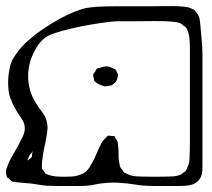

<svg xmlns="http://www.w3.org/2000/svg" viewBox="-32 -591 708 642"><path d="M645 -405V-35Q645 -28 644.5 -19.5Q644 -11 641 -3Q633 18 611 26Q608 27 604.5 27.5Q601 28 598 29Q584 31 569 31Q554 31 540 31Q518 31 491 31Q464 31 441 29Q425 27 409 24.5Q393 22 376 21Q360 19 343.5 19.5Q327 20 310 22Q299 23 288 25.5Q277 28 266 29Q250 31 234 31Q218 31 201 31Q182 31 163 31Q144 31 124 30Q105 28 87.5 25Q70 22 52 21L20 18Q18 17 14.5 17Q11 17 9 16Q5 14 2 10.5Q-1 7 -4 5Q-8 3 -9 2Q-10 0 -9.5 -1.5Q-9 -3 -10 -4Q-11 -8 -12 -12Q-13 -16 -12 -20Q-12 -22 -11 -25Q-10 -28 -9 -30Q-7 -37 -4.5 -42.5Q-2 -48 0 -53Q10 -72 20.5 -89.5Q31 -107 39 -125Q44 -133 47.5 -142.5Q51 -152 51 -161Q51 -178 41.5 -192Q32 -206 24 -219Q18 -229 13 -238.5Q8 -248 5 -258Q-3 -273 -4.5 -302.5Q-6 -332 0 -361.5Q6 -391 19 -406Q28 -420 39 -432.5Q50 -445 63 -456Q82 -473 102.5 -487.5Q123 -502 145 -515Q166 -528 189.5 -539.5Q213 -551 235 -558Q250 -564 272.5 -566.5Q295 -569 317.5 -569.5Q340 -570 355 -570H466Q489 -570 517.5 -570.5Q546 -571 568 -570Q579 -569 589 -568Q599 -567 609 -562Q611 -561 614 -560Q617 -559 618 -557Q620 -556 621 -554Q622 -552 623 -551Q625 -548 627.5 -545.5Q630 -543 631 -540Q635 -533 636 -523.5Q637 -514 638 -506Q640 -484 642.5 -457Q645 -430 645 -405ZM603 -162V-400Q603 -417 603 -433.5Q603 -450 601 -466Q600 -474 597.5 -483Q595 -492 590 -499Q589 -501 586 -502.5Q583 -504 581 -505Q580 -507 577.5 -509Q575 -511 573 -512Q566 -516 556.5 -517Q547 -518 539 -519Q517 -521 482.5 -520.5Q448 -520 425 -520H361Q352 -520 327 -517Q302 -514 270 -508.5Q238 -503 206 -495.5Q174 -488 149 -479.5Q124 -471 115 -462Q101 -450 90 -432Q79 -414 71 -392Q67 -379 64.5 -364.5Q62 -350 62 -336Q62 -315 67.5 -293.5Q73 -272 84 -253Q95 -234 108.5 -217Q122 -200 126 -177Q128 -164 126 -151Q124 -138 122 -126Q119 -110 115.5 -94Q112 -78 110 -61Q109 -55 108.5 -49Q108 -43 108 -36V-28Q109 -25 112 -22Q115 -19 116 -17Q117 -16 118 -13.5Q119 -11 120 -10Q122 -9 125.5 -8Q129 -7 131 -6Q143 -2 156 -1Q169 0 182 0Q193 0 205 -0.5Q217 -1 227 -4Q232 -5 238 -7.5Q244 -10 248 -12Q255 -16 260.5 -22.5Q266 -29 270 -36Q278 -49 284.5 -63Q291 -77 297 -91Q302 -102 307 -112Q312 -122 321 -129Q323 -131 325 -133.5Q327 -136 328 -137Q331 -138 336 -137Q341 -136 345 -136Q346 -136 347.5 -136.5Q349 -137 350 -136Q352 -135 352 -134Q352 -133 353 -131Q355 -128 357.5 -124.5Q360 -121 361 -117Q362 -114 362 -110.5Q362 -107 363 -103Q365 -88 364.5 -72.5Q364 -57 368 -42Q368 -38 370 -32L377 -23Q379 -19 383 -14Q385 -13 387.5 -12Q390 -11 392 -10Q401 -5 411 -3Q421 -1 431 -1Q454 0 486 0Q518 0 540 -1Q557 -1 572 -7Q574 -8 576.5 -10Q579 -12 580 -13Q582 -15 585 -16.5Q588 -18 589 -20Q591 -22 592 -24.5Q593 -27 594 -30Q599 -39 600.5 -49Q602 -59 602 -69Q603 -92 603 -115Q603 -138 603 -162ZM297 -310Q294 -312 289.5 -315Q285 -318 283 -321Q282 -323 282 -326.5Q282 -330 281 -331Q281 -333 280 -336.5Q279 -340 280 -342Q280 -344 282.5 -347Q285 -350 286 -351Q287 -353 288.5 -356.5Q290 -360 292 -361Q294 -363 297 -363Q300 -363 302 -364Q309 -367 317.5 -368.5Q326 -370 333 -368Q337 -367 341 -365Q345 -363 349 -361Q350 -360 351.5 -360Q353 -360 354 -359Q356 -357 357.5 -353Q359 -349 360 -347Q361 -346 362 -344Q363 -342 363 -340Q363 -336 361 -332Q360 -329 359 -324.5Q358 -320 353 -315Q350 -313 347 -310Q344 -307 341 -305Q340 -305 337.5 -305Q335 -305 333 -304Q330 -304 326.5 -303Q323 -302 320 -302Q315 -303 309.5 -305Q304 -307 297 -310ZM66 -71Q65 -68 64 -65Q63 -62 61 -58Q57 -54 61 -55Q63 -57 67 -59.5Q71 -62 73 -64Q75 -67 75 -72Q75 -77 76 -80Q78 -84 77 -85Q77 -86 76.5 -85Q76 -84 76 -83Z"/></svg>

Font: Rubik Vinyl
Style: Regular
Weight: 400
Designer: Hubert and Fischer, NaN
Foundry: Hubert and Fischer, NaN
Version: Version 2.200